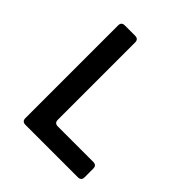

<svg xmlns="http://www.w3.org/2000/svg" viewBox="-199 -864 997 997"><g transform="rotate(45 300.0 -365.0)"><path d="M145.9 0Q121.2 0 121.2 -24.7V-705.3Q121.2 -730 145.9 -730H221.6Q246.3 -730 246.3 -705.3V-137.7Q246.3 -113 271 -113H531.2Q555.9 -113 555.9 -88.3V-24.7Q555.9 0 531.2 0Z"/></g></svg>

Font: Pitagon Sans Mono
Style: Regular
Weight: 400
Monospace: yes
Designer: Travis Tran
Foundry: Pitagon
Version: Version 1.001;gftools[0.9.26]